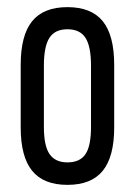

<svg xmlns="http://www.w3.org/2000/svg" viewBox="-20 -512 378 538"><path d="M169 6Q102 6 70 -33.5Q38 -73 38 -155V-330Q38 -413 70 -452.5Q102 -492 169 -492Q236 -492 268 -452.5Q300 -413 300 -330V-155Q300 -73 268 -33.5Q236 6 169 6ZM169 -57Q204 -57 219.5 -80Q235 -103 235 -156V-328Q235 -382 219.5 -406Q204 -430 169 -430Q134 -430 118.5 -406Q103 -382 103 -328V-156Q103 -103 119 -80Q135 -57 169 -57Z"/></svg>

Font: Sofia Sans Extra Condensed
Style: Regular
Weight: 400
Designer: Botio Nikoltchev, Ani Petrova
Foundry: lettersoup
Version: Version 4.101